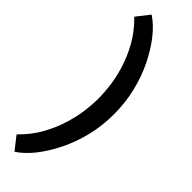

<svg xmlns="http://www.w3.org/2000/svg" viewBox="-281 -655 783 783"><g transform="rotate(45 110.0 -263.5)"><path d="M36 -659Q70 -637 101.5 -597.5Q133 -558 159 -505.5Q185 -453 200 -391.5Q215 -330 215 -263Q215 -196 200 -135Q185 -74 159 -21.5Q133 31 101.5 70.5Q70 110 36 132L-8 76Q36 33 62 -14.5Q88 -62 102 -109Q116 -156 120.5 -196Q125 -236 125 -263Q125 -291 120.5 -331Q116 -371 102 -418Q88 -465 62 -512.5Q36 -560 -8 -603Z"/></g></svg>

Font: Podkova Medium
Style: Regular
Weight: 500
Designer: Ilya Yudin
Foundry: Cyreal (www.cyreal.org)
Version: Version 2.103